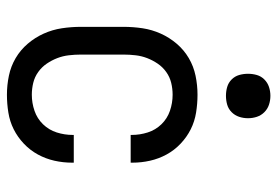

<svg xmlns="http://www.w3.org/2000/svg" viewBox="-140 -632 781 540"><g transform="rotate(90 250.0 -362.5)"><path d="M247 8Q220 8 193.5 2.5Q167 -3 144 -16.5Q121 -30 103.5 -50.5Q86 -71 75 -95.5Q64 -120 60 -146.5Q56 -173 56 -200V-320Q56 -347 60 -373.5Q64 -400 75 -424.5Q86 -449 103.5 -469.5Q121 -490 144 -503.5Q167 -517 193.5 -522.5Q220 -528 247 -528Q272 -528 297 -524Q322 -520 344 -509Q366 -498 384.5 -480.5Q403 -463 415 -441Q427 -419 432.5 -394.5Q438 -370 438 -345V-340H360V-343Q360 -366 353 -388Q346 -410 330 -426.5Q314 -443 292 -450.5Q270 -458 247 -458Q230 -458 213.5 -454Q197 -450 183 -440Q169 -430 159.5 -416Q150 -402 144 -386.5Q138 -371 136 -354Q134 -337 134 -320V-200Q134 -183 136 -166Q138 -149 144 -133.5Q150 -118 159.5 -104Q169 -90 183 -80Q197 -70 213.5 -66Q230 -62 247 -62Q270 -62 292 -69.5Q314 -77 330 -93.5Q346 -110 353 -132Q360 -154 360 -177V-180H438V-175Q438 -150 432.5 -125.5Q427 -101 415 -79Q403 -57 384.5 -39.5Q366 -22 344 -11Q322 0 297 4Q272 8 247 8ZM250 -608Q237 -608 225 -611.5Q213 -615 204 -624Q195 -633 191.5 -645Q188 -657 188 -670Q188 -683 191.5 -695Q195 -707 204 -716Q213 -725 225 -729Q237 -733 250 -733Q263 -733 275 -729Q287 -725 296 -716Q305 -707 309 -695Q313 -683 313 -670Q313 -657 309 -645Q305 -633 296 -624Q287 -615 275 -611.5Q263 -608 250 -608Z"/></g></svg>

Font: Iosevka srxl
Style: Regular
Weight: 400
Monospace: yes
Designer: Belleve Invis
Foundry: Belleve Invis
Version: Version 33.0.1; ttfautohint (v1.8.3)